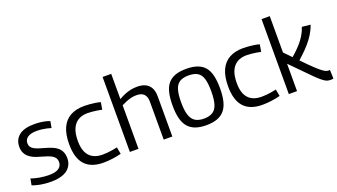

<svg xmlns="http://www.w3.org/2000/svg" viewBox="-63 -1256 3125 1781"><g transform="rotate(-20 1499.0 -365.0)"><path d="M23 -21 35 -85Q52 -78 73.5 -72.5Q95 -67 118 -63Q141 -59 165 -57Q189 -55 211 -55Q274 -55 305.5 -76.5Q337 -98 337 -138Q337 -159 328 -174.5Q319 -190 301 -201.5Q283 -213 255.5 -222.5Q228 -232 192 -242Q157 -251 129 -263.5Q101 -276 80.5 -294.5Q60 -313 49 -337.5Q38 -362 38 -394Q38 -466 89 -506Q140 -546 239 -546Q268 -546 295.5 -543Q323 -540 347.5 -534.5Q372 -529 391 -521L379 -457Q359 -463 337.5 -468Q316 -473 291.5 -476Q267 -479 239 -479Q180 -479 150 -458Q120 -437 120 -401Q120 -379 129.5 -364.5Q139 -350 157.5 -339.5Q176 -329 200.5 -321Q225 -313 254 -305Q292 -295 323 -282.5Q354 -270 375.5 -252Q397 -234 409 -208Q421 -182 421 -145Q421 -113 410.5 -87.5Q400 -62 381.5 -43.5Q363 -25 337 -13.5Q311 -2 279 4Q247 10 210 10Q176 10 142.5 6.5Q109 3 78.5 -4Q48 -11 23 -21Z M481 -260Q481 -357 510 -420.5Q539 -484 595.5 -515Q652 -546 732 -546Q758 -546 786 -543.5Q814 -541 841.5 -537Q869 -533 891 -526L879 -456Q857 -461 833 -464.5Q809 -468 785 -470.5Q761 -473 739 -473Q684 -473 645.5 -449.5Q607 -426 587 -379.5Q567 -333 567 -260Q567 -193 587 -149.5Q607 -106 646 -84.5Q685 -63 740 -63Q763 -63 788 -65Q813 -67 838.5 -71.5Q864 -76 887 -81L900 -13Q864 -3 815.5 3.5Q767 10 723 10Q603 10 542 -56Q481 -122 481 -260Z M986 0V-740H1071V-491Q1102 -509 1131 -521Q1160 -533 1190.5 -539.5Q1221 -546 1255 -546Q1303 -546 1336.5 -529.5Q1370 -513 1387.5 -480Q1405 -447 1405 -399V0H1320V-376Q1320 -424 1296 -449Q1272 -474 1222 -474Q1195 -474 1170 -468Q1145 -462 1121 -452.5Q1097 -443 1071 -430V0Z M1505 -269Q1505 -340 1517 -392.5Q1529 -445 1556 -478.5Q1583 -512 1628 -529Q1673 -546 1739 -546Q1805 -546 1850.5 -529Q1896 -512 1923 -478.5Q1950 -445 1962 -392.5Q1974 -340 1974 -269Q1974 -196 1961 -143Q1948 -90 1920 -56.5Q1892 -23 1847.5 -6.5Q1803 10 1739 10Q1676 10 1631.5 -6.5Q1587 -23 1559 -56.5Q1531 -90 1518 -143Q1505 -196 1505 -269ZM1590 -269Q1590 -190 1605.5 -143Q1621 -96 1654 -75.5Q1687 -55 1739 -55Q1792 -55 1825 -75.5Q1858 -96 1873 -143Q1888 -190 1888 -269Q1888 -347 1874.5 -393.5Q1861 -440 1828 -460.5Q1795 -481 1739 -481Q1684 -481 1651 -460.5Q1618 -440 1604 -393.5Q1590 -347 1590 -269Z M2050 -260Q2050 -357 2079 -420.5Q2108 -484 2164.5 -515Q2221 -546 2301 -546Q2327 -546 2355 -543.5Q2383 -541 2410.5 -537Q2438 -533 2460 -526L2448 -456Q2426 -461 2402 -464.5Q2378 -468 2354 -470.5Q2330 -473 2308 -473Q2253 -473 2214.5 -449.5Q2176 -426 2156 -379.5Q2136 -333 2136 -260Q2136 -193 2156 -149.5Q2176 -106 2215 -84.5Q2254 -63 2309 -63Q2332 -63 2357 -65Q2382 -67 2407.5 -71.5Q2433 -76 2456 -81L2469 -13Q2433 -3 2384.5 3.5Q2336 10 2292 10Q2172 10 2111 -56Q2050 -122 2050 -260Z M2966 9Q2952 9 2937 5.5Q2922 2 2904 -10Q2886 -22 2858.5 -46.5Q2831 -71 2792 -112L2636 -270V0H2555V-740H2636V-381L2811 -202Q2862 -151 2893 -124.5Q2924 -98 2942.5 -88.5Q2961 -79 2976 -79Q2979 -79 2982.5 -79.5Q2986 -80 2990 -81L2993 6Q2987 7 2980.5 8Q2974 9 2966 9ZM2735 -242 2669 -278Q2701 -306 2733.5 -335.5Q2766 -365 2794.5 -397Q2823 -429 2845.5 -465.5Q2868 -502 2882 -545L2965 -536Q2950 -491 2924 -449Q2898 -407 2865.5 -370Q2833 -333 2799 -301.5Q2765 -270 2735 -242Z"/></g></svg>

Font: Georama ExtraCondensed Thin
Style: Regular
Weight: 400
Version: Version 1.001